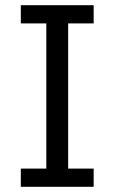

<svg xmlns="http://www.w3.org/2000/svg" viewBox="-20 -718 440 738"><path d="M60 0V-70H158V-628H60V-698H340V-628H242V-70H340V0Z"/></svg>

Font: IBM Plex Sans KR
Style: Regular
Weight: 400
Designer: Mike Abbink; Paul van der Laan; Pieter van Rosmalen; Wujin Sim; Chorong Kim; Dohee Lee;
Foundry: Sandoll Inc.
Version: Version 1.000